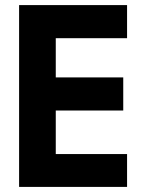

<svg xmlns="http://www.w3.org/2000/svg" viewBox="-20 -734 570 754"><path d="M55 0H479V-129H199V-300H464V-430H199V-584H479V-714H55Z"/></svg>

Font: Noto Sans Mono Condensed ExtraBold
Style: Regular
Weight: 800
Width: 3
Designer: Monotype Design Team
Foundry: Monotype Imaging Inc.
Version: Version 2.014